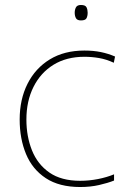

<svg xmlns="http://www.w3.org/2000/svg" viewBox="-20 -741 512 771"><path d="M302 10Q218 10 164 -25.5Q110 -61 84.5 -122.5Q59 -184 59 -261Q59 -342 90.5 -404.5Q122 -467 180 -502.5Q238 -538 319 -538Q355 -538 384.5 -532Q414 -526 442 -514L437 -489Q407 -503 377.5 -508Q348 -513 319 -513Q247 -513 195 -481Q143 -449 114.5 -392Q86 -335 86 -261Q86 -193 108.5 -137Q131 -81 178.5 -48Q226 -15 302 -15Q338 -15 373.5 -22Q409 -29 438 -41V-16Q413 -6 378 2Q343 10 302 10ZM305 -721Q323 -721 327.5 -711.5Q332 -702 332 -690Q332 -677 327.5 -668Q323 -659 305 -659Q290 -659 285 -668Q280 -677 280 -690Q280 -702 285 -711.5Q290 -721 305 -721Z"/></svg>

Font: Noto Sans Thai Thin
Style: Regular
Weight: 250
Designer: Monotype Design Team
Foundry: Monotype Imaging Inc.
Version: Version 2.001